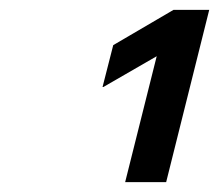

<svg xmlns="http://www.w3.org/2000/svg" viewBox="-20 -870 445 390"><path d="M234.2 -500 298.3 -755.8 190 -693.3H188.3L210 -778.3L332.5 -850H405L317.5 -500Z"/></svg>

Font: Funnel Sans SemiBold
Style: Italic
Weight: 600
Italic angle: -14.036°
Designer: NORD ID, Kristian Moeller
Foundry: Dicotype
Version: Version 1.000